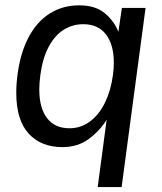

<svg xmlns="http://www.w3.org/2000/svg" viewBox="-20 -558 624 738"><path d="M355.5 161 390 -98Q363.5 -55 321.2 -23.8Q279 7.5 219.5 7.5Q138 7.5 90.2 -44.5Q42.5 -96.5 42.5 -201Q42.5 -235.5 47.5 -272Q58.5 -355.5 90 -415Q121.5 -474.5 171 -506Q220.5 -537.5 285 -537.5Q346.5 -537.5 383 -507Q419.5 -476.5 435 -435.5L448.5 -527.5H539.5L447.5 161ZM131 -214Q131 -143 160.8 -104Q190.5 -65 247 -65Q291.5 -65 326.8 -91.8Q362 -118.5 384.2 -165Q406.5 -211.5 414 -269Q417.5 -293 417.5 -317.5Q417.5 -386 387.5 -425.5Q357.5 -465 300 -465Q258.5 -465 224.2 -443.2Q190 -421.5 166.8 -377.5Q143.5 -333.5 135 -269Q131 -238 131 -214Z"/></svg>

Font: 1883 Sans
Style: Italic
Weight: 400
Italic angle: -8°
Designer: 1883 Sans project is a fork of Public Sans.
Version: Version 1.009